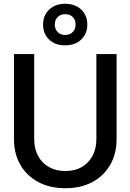

<svg xmlns="http://www.w3.org/2000/svg" viewBox="-20 -984 690 1016"><path d="M326 12Q244 12 183 -20.5Q122 -53 88 -111.5Q54 -170 54 -248V-698H161V-248Q161 -197 181.5 -159Q202 -121 239 -100Q276 -79 326 -79Q376 -79 412.5 -100Q449 -121 469.5 -159Q490 -197 490 -248V-698H597V-248Q597 -170 563 -111.5Q529 -53 468.5 -20.5Q408 12 326 12ZM324 -744Q272 -744 240 -774.5Q208 -805 208 -854Q208 -903 240.5 -933.5Q273 -964 324 -964Q377 -964 409.5 -933.5Q442 -903 442 -854Q442 -805 409.5 -774.5Q377 -744 324 -744ZM324 -799Q350 -799 365 -814.5Q380 -830 380 -854Q380 -879 365 -894Q350 -909 324 -909Q300 -909 285 -893.5Q270 -878 270 -855Q270 -830 285 -814.5Q300 -799 324 -799Z"/></svg>

Font: Azeret Mono Thin
Style: Regular
Weight: 400
Version: Version 1.002